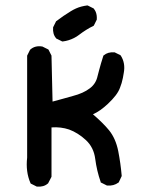

<svg xmlns="http://www.w3.org/2000/svg" viewBox="-20 -692 540 708"><path d="M114.7 -4.4 95.2 -14.2 93.3 -15.1 92.3 -17.1Q74.2 -58.6 80.1 -110.8V-485.4V-486.8L80.6 -487.8L90.3 -507.3L90.8 -508.3L91.8 -509.3Q109.4 -524.9 135.7 -520.5H136.7L137.2 -520L156.7 -510.3L158.7 -509.3L159.2 -507.8L159.7 -507.3L169.4 -487.8L169.9 -486.8V-485.4L173.8 -317.4Q192.9 -322.8 211.2 -327.6Q229.5 -332.5 248 -337.9Q287.6 -348.1 311 -366.2Q322.3 -374.5 329.6 -386Q336.9 -397.5 339.8 -411.6Q342.3 -421.9 345.5 -433.3Q348.6 -444.8 352.3 -457.8Q356 -470.7 360.8 -485.4L361.3 -486.8L362.3 -487.8Q377.9 -501 401.9 -499H402.8L403.8 -498.5L423.3 -488.8L424.8 -487.8L425.8 -486.3Q442.9 -459 436.5 -423.8Q435.1 -414.1 433.1 -404.5Q431.2 -395 428.5 -385.7Q425.8 -376.5 422.4 -368.2Q417.5 -354.5 406.2 -339.8Q395 -325.2 377.9 -309.1Q363.8 -295.9 349.9 -286.1Q335.9 -276.4 322.8 -270.5Q360.8 -237.8 382.3 -211.4Q406.7 -181.2 416 -134.8Q424.8 -89.8 428.7 -44.4V-43L428.2 -41.5L418.5 -21L418 -19.5L416.5 -18.6Q399.4 -5.9 375.5 -7.8H374.5L373.5 -8.3L354 -18.1L351.6 -19L351.1 -21.5Q336.9 -62 331.1 -106.4Q325.7 -148.4 296.9 -175.3Q282.2 -189 266.6 -198.7Q251 -208.5 234.9 -214.4Q204.6 -224.6 169.9 -222.2V-42V-40.5L169.4 -39.1L157.7 -16.6L157.2 -15.6L156.2 -15.1Q148.4 -8.3 138.4 -5.6Q128.4 -2.9 116.7 -3.9H115.7ZM208.5 -539.6 189 -549.3 187.5 -549.8 187 -550.8Q180.2 -558.6 177.5 -568.6Q174.8 -578.6 175.8 -590.3V-591.3L176.3 -592.3L186 -611.8L186.5 -613.3L188 -614.3Q213.4 -633.8 240.7 -650.4Q250 -656.2 259.8 -660.6Q269.5 -665 279.8 -667.7Q290 -670.4 301.3 -671.9H302.7L304.2 -671.4L323.7 -661.6L325.2 -661.1L325.7 -660.2Q330.1 -654.8 332.8 -648.7Q335.4 -642.6 336.4 -635.5Q337.4 -628.4 336.9 -620.6V-619.6L336.4 -618.7L326.7 -599.1L325.7 -597.2L323.7 -596.2Q310.5 -589.8 297.4 -581.5Q284.2 -573.2 271.5 -563.5Q262.7 -556.6 252.9 -551.8Q243.2 -546.9 232.9 -543.7Q222.7 -540.5 211.4 -539.1H210Z"/></svg>

Font: NaikaiFont
Style: SemiBold
Weight: 600
Version: Version 1.89